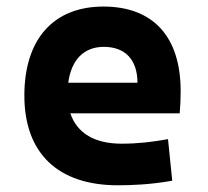

<svg xmlns="http://www.w3.org/2000/svg" viewBox="-20 -547 626 577"><path d="M334 9.8C376 9.8 431.2 7.8 497.6 -3.9L484.9 -128.9C437.5 -120.1 392.6 -115.2 345.7 -115.2C264.6 -115.2 211.4 -146.5 191.4 -206.5H520C522 -227.5 522.9 -249 522.9 -273.4C522.9 -438.5 438.5 -527.3 291 -527.3C140.1 -527.3 53.2 -428.7 53.2 -259.8C53.2 -85.9 154.8 9.8 334 9.8ZM185.1 -298.3C194.3 -367.7 232.4 -406.2 292 -406.2C355.5 -406.2 393.1 -368.2 393.1 -298.3Z"/></svg>

Font: Cascadia Code
Style: Bold
Weight: 700
Monospace: yes
Designer: Aaron Bell
Foundry: Saja Typeworks
Version: Version 2404.023